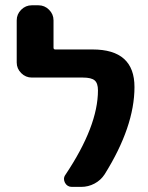

<svg xmlns="http://www.w3.org/2000/svg" viewBox="-20 -735 566 734"><path d="M254.9 -20.5Q237.3 -20.5 228.5 -36.1Q224.6 -43.9 224.6 -50.8Q224.6 -59.6 230.5 -67.4Q354.5 -252.9 354.5 -389.6Q354.5 -417 341.8 -427.7Q329.1 -438.5 296.9 -438.5H101.6Q78.1 -438.5 61 -455.6Q43.9 -472.7 43.9 -496.1V-657.2Q43.9 -680.7 61 -697.8Q78.1 -714.8 101.6 -714.8H127Q150.4 -714.8 167.5 -697.8Q184.6 -680.7 184.6 -657.2V-552.7Q184.6 -545.9 191.4 -545.9H334Q494.1 -545.9 494.1 -402.3Q494.1 -251 379.9 -68.4Q365.2 -45.9 341.3 -33.2Q317.4 -20.5 290 -20.5Z"/></svg>

Font: Gen Jyuu Gothic P Bold
Style: Bold
Weight: 700
Designer: [Source Han Sans]
Ryoko NISHIZUKA  (kana & ideographs); Paul D. Hunt (Latin, Greek & Cyrillic); Wenlong ZHANG  (bopomofo
Version: Version 1.002.20150607